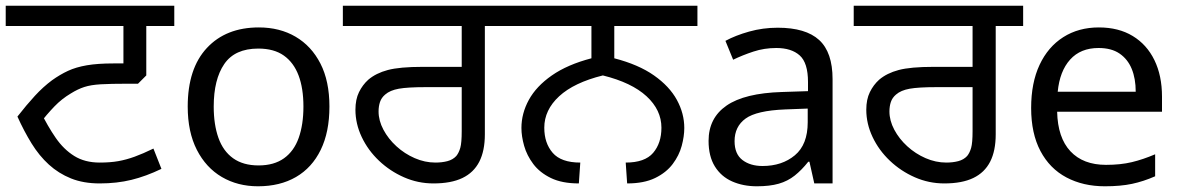

<svg xmlns="http://www.w3.org/2000/svg" viewBox="-27 -642 4138 672"><path d="M322 0Q265 0 221.5 -17.5Q178 -35 144 -66Q110 -97 83.5 -140Q57 -183 34 -234Q66 -275 95 -306.5Q124 -338 155 -361Q183 -381 211 -394Q239 -407 277 -413.5Q315 -420 370 -420H405V-551H-7V-622H583V-551H485V-378L456 -349H419Q361 -349 326 -347Q291 -345 268 -337.5Q245 -330 221 -315Q189 -296 163.5 -269.5Q138 -243 107 -204L114 -253Q140 -200 168 -159.5Q196 -119 233 -96Q270 -73 322 -73Q359 -73 387 -78Q415 -83 444 -93.5Q473 -104 510 -122L538 -51Q484 -25 433 -12.5Q382 0 322 0Z M1126 -269Q1126 -180 1095.5 -117.5Q1065 -55 1009 -22.5Q953 10 876 10Q805 10 749.5 -22.5Q694 -55 662 -117.5Q630 -180 630 -269Q630 -402 697 -474Q764 -546 879 -546Q952 -546 1007.5 -513.5Q1063 -481 1094.5 -419.5Q1126 -358 1126 -269ZM721 -269Q721 -206 737.5 -159.5Q754 -113 789 -88Q824 -63 878 -63Q932 -63 967 -88Q1002 -113 1018.5 -159.5Q1035 -206 1035 -269Q1035 -333 1018 -378Q1001 -423 966.5 -447.5Q932 -472 877 -472Q795 -472 758 -418Q721 -364 721 -269Z M1490 0Q1436 0 1387 -21.5Q1338 -43 1299.5 -79.5Q1261 -116 1239 -162.5Q1217 -209 1217 -258Q1217 -294 1229.5 -319.5Q1242 -345 1262 -363Q1289 -386 1330.5 -397Q1372 -408 1452 -408H1589V-551H1173V-622H1766V-551H1670V-172Q1670 -114 1650.5 -76Q1631 -38 1591.5 -19Q1552 0 1490 0ZM1497 -73Q1520 -73 1539 -78Q1558 -83 1570 -96Q1579 -107 1584 -124.5Q1589 -142 1589 -183V-337H1462Q1400 -337 1369 -331.5Q1338 -326 1321 -311Q1308 -300 1303 -285Q1298 -270 1298 -252Q1298 -220 1315 -188Q1332 -156 1360.5 -130Q1389 -104 1424.5 -88.5Q1460 -73 1497 -73Z M1999 0Q1940 0 1901 -19Q1862 -38 1839.5 -68Q1817 -98 1807.5 -131.5Q1798 -165 1798 -194Q1798 -245 1824 -292.5Q1850 -340 1904.5 -378Q1959 -416 2043 -438V-551H1752V-622H2414V-551H2123V-438Q2208 -416 2262 -378Q2316 -340 2342 -292.5Q2368 -245 2368 -194Q2368 -165 2359 -131.5Q2350 -98 2327.5 -68Q2305 -38 2266 -19Q2227 0 2168 0L2163 -73Q2230 -73 2259 -107Q2288 -141 2288 -195Q2288 -257 2236 -305Q2184 -353 2083 -378Q1982 -353 1930 -305Q1878 -257 1878 -195Q1878 -141 1907.5 -107Q1937 -73 2004 -73Z M2695 -545Q2793 -545 2840 -502Q2887 -459 2887 -365V0H2823L2806 -76H2802Q2779 -47 2754.5 -27.5Q2730 -8 2698.5 1Q2667 10 2622 10Q2574 10 2535.5 -7Q2497 -24 2475 -59.5Q2453 -95 2453 -149Q2453 -229 2516 -272.5Q2579 -316 2710 -320L2801 -323V-355Q2801 -422 2772 -448Q2743 -474 2690 -474Q2648 -474 2610 -461.5Q2572 -449 2539 -433L2512 -499Q2547 -518 2595 -531.5Q2643 -545 2695 -545ZM2721 -259Q2621 -255 2582.5 -227Q2544 -199 2544 -148Q2544 -103 2571.5 -82Q2599 -61 2642 -61Q2710 -61 2755 -98.5Q2800 -136 2800 -214V-262Z M3278 0Q3224 0 3175 -21.5Q3126 -43 3087.5 -79.5Q3049 -116 3027 -162.5Q3005 -209 3005 -258Q3005 -294 3017.5 -319.5Q3030 -345 3050 -363Q3077 -386 3118.5 -397Q3160 -408 3240 -408H3377V-551H2961V-622H3554V-551H3458V-172Q3458 -114 3438.5 -76Q3419 -38 3379.5 -19Q3340 0 3278 0ZM3285 -73Q3308 -73 3327 -78Q3346 -83 3358 -96Q3367 -107 3372 -124.5Q3377 -142 3377 -183V-337H3250Q3188 -337 3157 -331.5Q3126 -326 3109 -311Q3096 -300 3091 -285Q3086 -270 3086 -252Q3086 -220 3103 -188Q3120 -156 3148.5 -130Q3177 -104 3212.5 -88.5Q3248 -73 3285 -73Z M3819 -546Q3888 -546 3937.5 -516Q3987 -486 4013.5 -431.5Q4040 -377 4040 -304V-251H3673Q3675 -160 3719.5 -112.5Q3764 -65 3844 -65Q3895 -65 3934.5 -74.5Q3974 -84 4016 -102V-25Q3975 -7 3935 1.5Q3895 10 3840 10Q3764 10 3705.5 -21Q3647 -52 3614.5 -113.5Q3582 -175 3582 -264Q3582 -352 3611.5 -415Q3641 -478 3694.5 -512Q3748 -546 3819 -546ZM3818 -474Q3755 -474 3718.5 -433.5Q3682 -393 3675 -321H3948Q3948 -367 3934 -401Q3920 -435 3891.5 -454.5Q3863 -474 3818 -474Z"/></svg>

Font: gurmukhi15
Style: Book
Weight: 400
Designer: Jelle Bosma - Monotype Design Team
Foundry: Monotype Imaging Inc.
Version: Version 2.003